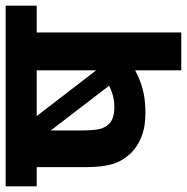

<svg xmlns="http://www.w3.org/2000/svg" viewBox="-11 -651 662 680"><g transform="rotate(-90 320.0 -311.0)"><path d="M640 -622V-512H545V0H411V-223L452 -185Q417 -165 387.5 -152Q358 -139 328 -133Q298 -127 259 -127Q210 -127 175.5 -141Q141 -155 119 -177Q101 -196 89.5 -217.5Q78 -239 73 -270Q68 -301 68 -345V-512H0V-622ZM411 -512H198V-353Q198 -322 200.5 -303.5Q203 -285 208.5 -274Q214 -263 223 -254Q233 -245 248 -241Q263 -237 282 -237Q311 -237 338 -247.5Q365 -258 385 -271L411 -292ZM169 -500 225 -543 429 -278 370 -238Z"/></g></svg>

Font: Noto Sans Devanagari
Style: Regular
Weight: 400
Designer: Jelle Bosma - Monotype Design Team
Foundry: Monotype Imaging Inc.
Version: Version 2.003